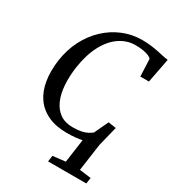

<svg xmlns="http://www.w3.org/2000/svg" viewBox="-228 -879 1122 1237"><g transform="rotate(30 333.0 -260.5)"><path d="M326 230 332.5 185 426 174.5 450.5 0.5Q430 5 403 8Q376 11 338 11Q257 11 198.8 -15.8Q140.5 -42.5 105.2 -92.2Q70 -142 58.5 -211.5Q47 -281 58.5 -366Q71 -452 107 -522.5Q143 -593 197.5 -644.2Q252 -695.5 319.5 -723.2Q387 -751 461.5 -751Q496.5 -751 526.5 -747.2Q556.5 -743.5 581.8 -738.2Q607 -733 628.2 -728.2Q649.5 -723.5 666.5 -722L631.5 -540.5H567.5L562 -669.5Q555.5 -677.5 539.8 -684.5Q524 -691.5 499 -696Q474 -700.5 440.5 -700.5Q378 -700.5 324 -664Q270 -627.5 232.2 -556.2Q194.5 -485 179.5 -381.5Q170 -312 174.2 -250.2Q178.5 -188.5 198.8 -141.2Q219 -94 256.8 -66.8Q294.5 -39.5 352 -39.5Q390.5 -39.5 416.2 -45Q442 -50.5 459.2 -59.8Q476.5 -69 489 -79L538 -183L596 -174.5L559.5 -27L531 174.5L617 185.5L610.5 230Z"/></g></svg>

Font: Merriweather 36pt
Style: Italic
Weight: 400
Italic angle: -7.8°
Version: Version 2.101